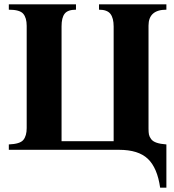

<svg xmlns="http://www.w3.org/2000/svg" viewBox="-20 -696 810 892"><path d="M533 0H21V-25Q73 -27 88.5 -46Q104 -65 104 -101V-576Q104 -613 88 -632Q72 -651 21 -651V-676H333V-651Q295 -651 280.5 -632.5Q266 -614 266 -574V-40H508V-573Q508 -612 493 -631.5Q478 -651 440 -651V-676H753V-651Q670 -651 670 -577V-99Q670 -81 672 -71Q674 -61 682 -50Q690 -39 707.5 -33Q725 -27 753 -25V176H724Q711 84 667 42Q623 0 533 0Z"/></svg>

Font: STIX MathJax Alphabets
Style: Bold
Weight: 700
Designer: MicroPress Inc., with final additions and corrections provided by Coen Hoffman, Elsevier (retired)
Version: Version 1.1.1